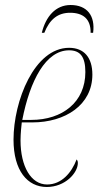

<svg xmlns="http://www.w3.org/2000/svg" viewBox="-20 -737 402 767"><path d="M147 -606H157C179 -661 212 -686 260 -686C312 -686 343 -661 342 -606H352C361 -674 328 -717 262 -717C202 -717 163 -671 147 -606ZM167 10C240 10 291 -46 291 -86C291 -94 288 -98 286 -100C266 -47 226 0 168 0C104 0 62 -72 62 -176C62 -204 66 -240 67 -248H109C241 -248 349 -318 349 -439C349 -507 316 -546 256 -546C117 -546 34 -333 34 -179C34 -56 89 10 167 10ZM105 -258H69C100 -416 163 -536 256 -536C300 -536 321 -511 321 -449C321 -329 229 -258 105 -258Z"/></svg>

Font: Noto Serif Display Condensed Thin
Style: Italic
Weight: 100
Width: 3
Italic angle: -12°
Designer: Monotype Design Team
Foundry: Monotype Imaging Inc.
Version: Version 2.009